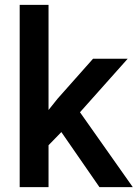

<svg xmlns="http://www.w3.org/2000/svg" viewBox="-20 -770 566 790"><path d="M232.4 -226.6 179.7 -172.4V0H61V-750H179.7V-317.4L216.8 -363.8L362.8 -528.3H505.4L309.1 -308.1L526.4 0H389.2Z"/></svg>

Font: RobotoDraft Medium
Style: Regular
Weight: 500
Version: Version 2.001152; 2014